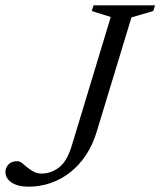

<svg xmlns="http://www.w3.org/2000/svg" viewBox="-64 -693 604 723"><path d="M300 -196.5Q285 -147 259.5 -108.8Q234 -70.5 200.2 -44Q166.5 -17.5 126.8 -3.8Q87 10 43 10Q3.5 10 -20 -5.5Q-43.5 -21 -43.5 -45.5Q-43.5 -61.5 -32 -73.8Q-20.5 -86 1 -86Q10 -86 19 -78.8Q28 -71.5 38.8 -62.5Q49.5 -53.5 62.8 -46.5Q76 -39.5 93 -39.5Q127.5 -39.5 157.5 -61.8Q187.5 -84 206 -143.5L353 -629L281.5 -651.5L288.5 -673H520L513 -651.5L431 -627.5Z"/></svg>

Font: Newsreader 17pt
Style: Italic
Weight: 400
Italic angle: -17°
Version: Version 1.003